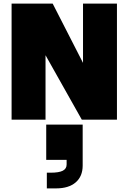

<svg xmlns="http://www.w3.org/2000/svg" viewBox="-20 -670 720 1075"><path d="M444.8 -649.9H634.8V0H438L234.9 -360.8V0H44.9V-649.9H274.9L444.8 -317.9ZM238.8 27.8H442.9V256.8Q442.9 317.4 403.8 351.1Q364.7 384.8 293.9 384.8H242.2V296.9H263.2Q310.1 296.9 331.5 285.9Q353 274.9 353 251V225.1H238.8Z"/></svg>

Font: Overused Grotesk Black
Style: Regular
Weight: 900
Version: Version 0.002